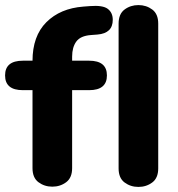

<svg xmlns="http://www.w3.org/2000/svg" viewBox="-31 -730 700 756"><path d="M175 5Q144 5 120.5 -12.5Q97 -30 97 -68V-490Q97 -588 151.5 -642.5Q206 -697 297 -704L323 -706Q374 -710 393.5 -695Q413 -680 413 -652Q413 -599 353 -594L327 -592Q286 -589 269.5 -566.5Q253 -544 253 -507V-68Q253 -30 229.5 -12.5Q206 5 175 5ZM59 -375Q-11 -375 -11 -433Q-11 -491 59 -491H320Q390 -491 390 -433Q390 -375 320 -375ZM514 6Q483 6 459.5 -11.5Q436 -29 436 -67V-637Q436 -675 459.5 -692.5Q483 -710 514 -710Q545 -710 568.5 -692.5Q592 -675 592 -637V-67Q592 -29 568.5 -11.5Q545 6 514 6Z"/></svg>

Font: Nunito VF Beta Light
Style: Regular
Weight: 300
Designer: Vernon Adams
Foundry: newtypography
Version: Version 3.001